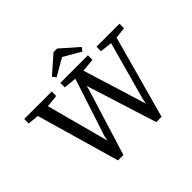

<svg xmlns="http://www.w3.org/2000/svg" viewBox="-191 -1105 1358 1358"><g transform="rotate(-45 488.0 -426.0)"><path d="M276 6 82 -670H182L330 -117H317L329 -181L489 -670H535L707 -114H695L707 -177L843 -670H898L712 6H659L484 -548H498L485 -495L330 6ZM14 -625V-670H289V-625L170 -613H139ZM375 -625V-670H651V-625L531 -613H501ZM737 -625V-670H967V-625L864 -613H841ZM531 -858 662 -743 642 -716 471 -815H555L384 -716L364 -743L495 -858Z"/></g></svg>

Font: Source Serif 4 18pt
Style: Regular
Weight: 400
Designer: Frank Grießhammer
Foundry: Adobe Systems Incorporated
Version: Version 4.004;hotconv 1.0.116;makeotfexe 2.5.65601